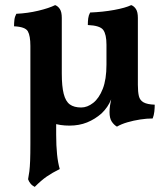

<svg xmlns="http://www.w3.org/2000/svg" viewBox="-20 -487 658 752"><path d="M200 -107V40Q200 84 203.5 117.5Q207 151 214 175Q184 190 163 204.5Q142 219 116 245Q106 240 99.5 232Q93 224 90 215Q93 200 95 184Q97 168 98 142.5Q99 117 99 75V-186ZM438 9Q426 2 417.5 -11Q409 -24 409 -48Q409 -61 411 -74Q413 -87 417 -106.5Q421 -126 429 -155H520Q520 -127 524 -110.5Q528 -94 542.5 -86Q557 -78 586 -77Q586 -64 584.5 -50Q583 -36 578 -23Q555 -23 529 -19Q503 -15 479 -8Q455 -1 438 9ZM397 -312Q397 -352 384.5 -369.5Q372 -387 324 -389Q324 -403 325.5 -415Q327 -427 333 -438Q383 -440 427 -448Q471 -456 494 -467Q505 -463 512.5 -451.5Q520 -440 520 -417V-133L415 -97Q403 -67 378 -43Q352 -20 321 -7.5Q290 5 252 5Q178 5 138.5 -34Q99 -73 99 -176V-307Q99 -347 89 -364.5Q79 -382 35 -384Q35 -398 36.5 -410Q38 -422 44 -433Q88 -435 130 -445Q172 -455 196 -467Q207 -463 214.5 -451.5Q222 -440 222 -417V-199Q222 -149 229.5 -119.5Q237 -90 253.5 -78Q270 -66 298 -66Q322 -66 345 -84Q368 -102 382.5 -139Q397 -176 397 -234Z"/></svg>

Font: Vollkorn SemiBold
Style: Regular
Weight: 600
Designer: Friedrich Althausen
Foundry: Friedrich Althausen
Version: Version 5.000